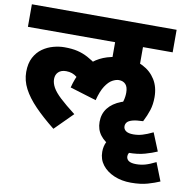

<svg xmlns="http://www.w3.org/2000/svg" viewBox="-91 -712 1027 1032"><g transform="rotate(10 423.0 -196.0)"><path d="M846 196Q819 208 781 219Q743 230 690 230Q639 230 598 212.5Q557 195 533.5 164.5Q510 134 510 93Q510 62 522.5 37.5Q535 13 558 -4L668 62Q656 68 651.5 76Q647 84 647 93Q647 109 660 118Q673 127 701 127Q726 127 749.5 120.5Q773 114 807 97ZM804 40Q777 52 738.5 63Q700 74 647 74Q596 74 555.5 57Q515 40 491.5 9.5Q468 -21 468 -63Q468 -107 492.5 -138.5Q517 -170 563.5 -188Q610 -206 675 -210L698 -107Q660 -106 639.5 -100Q619 -94 611.5 -84.5Q604 -75 604 -63Q604 -47 617.5 -37.5Q631 -28 658 -28Q683 -28 707 -35Q731 -42 764 -58ZM736 -244Q736 -205 726 -173.5Q716 -142 698 -107L553 -148Q569 -174 575.5 -196.5Q582 -219 582 -242Q582 -273 568.5 -287.5Q555 -302 532 -302Q516 -302 496.5 -291.5Q477 -281 458.5 -253Q440 -225 427 -174L283 -218Q309 -322 373.5 -373Q438 -424 541 -424Q599 -424 642.5 -402Q686 -380 711 -340Q736 -300 736 -244ZM213 -425Q254 -425 284 -418Q314 -411 342 -396Q370 -381 401 -358L354 -231Q328 -259 303.5 -279.5Q279 -300 244 -300Q217 -300 202 -285.5Q187 -271 187 -247Q187 -225 200 -201.5Q213 -178 243.5 -149.5Q274 -121 327 -80L230 17Q167 -33 123 -78.5Q79 -124 56 -168Q33 -212 33 -259Q33 -306 50 -338Q67 -370 94 -389Q121 -408 152.5 -416.5Q184 -425 213 -425ZM476 -499H0V-622H790V-499H628V-378L476 -405Z"/></g></svg>

Font: Noto Sans Devanagari ExtraBold
Style: Regular
Weight: 800
Version: Version 2.003